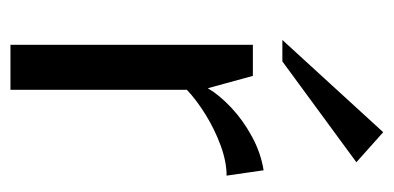

<svg xmlns="http://www.w3.org/2000/svg" viewBox="-208 -526 735 358"><g transform="rotate(90 159.0 -347.5)"><path d="M64 0V-452H122L145 -368Q158 -390 181.5 -412Q205 -434 235.5 -450.5Q266 -467 298 -472L308 -403Q282 -403 252 -392Q222 -381 194.5 -364Q167 -347 148 -329V0ZM55 -507 227 -695 283 -645 95 -507Z"/></g></svg>

Font: Belleza
Style: Regular
Weight: 400
Designer: Eduardo Rodriguez Tunni
Foundry: Eduardo Rodriguez Tunni
Version: Version 1.003; ttfautohint (v1.8.4.7-5d5b)